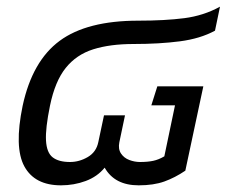

<svg xmlns="http://www.w3.org/2000/svg" viewBox="-20 -546 680 576"><path d="M163 10Q84 10 53 -47Q22 -104 48 -229Q77 -363 159 -423.5Q241 -484 395 -484Q475 -484 533 -491.5Q591 -499 640 -526L625 -454Q581 -430 519.5 -422Q458 -414 381 -414Q310 -414 259.5 -398Q209 -382 177 -342Q145 -302 130 -229Q116 -161 118 -124.5Q120 -88 138 -74Q156 -60 190 -60Q218 -60 243.5 -75Q269 -90 275 -120L292 -200H355L338 -119Q334 -99 343 -85.5Q352 -72 368 -66Q384 -60 400 -60Q423 -60 439.5 -63.5Q456 -67 473 -77L505 -230H434L452 -287H590L536 -34Q505 -13 473 -1.5Q441 10 396 10Q324 10 294 -43Q272 -16 237 -3Q202 10 163 10Z"/></svg>

Font: Kanit Light
Style: Italic
Weight: 300
Italic angle: -12°
Designer: Katatrad Team
Foundry: CadsonDemak
Version: Version 2.000; ttfautohint (v1.8.3)